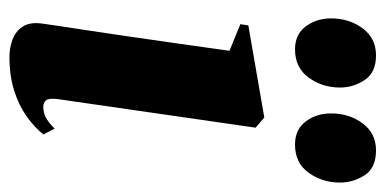

<svg xmlns="http://www.w3.org/2000/svg" viewBox="-220 -566 798 397"><g transform="rotate(90 178.5 -367.0)"><path d="M96.5 12Q79 12 61.8 5.8Q44.5 -0.5 34.8 -15Q25 -29.5 28 -54Q28.5 -59 32.2 -83.2Q36 -107.5 41.8 -146.5Q47.5 -185.5 54.8 -234Q62 -282.5 69.5 -336.2Q77 -390 84.5 -443L29.5 -465.5L32 -482L222.5 -515L243.5 -497L184.5 -88.5Q182 -70 186.8 -64Q191.5 -58 200.5 -58Q212 -58 222.2 -63.2Q232.5 -68.5 245.5 -81.5L257.5 -58Q242.5 -39.5 220 -23.5Q197.5 -7.5 166.8 2.2Q136 12 96.5 12ZM81.5 -578.5Q50.5 -578.5 34 -600.8Q17.5 -623 17.5 -653Q17.5 -690.5 38 -718.2Q58.5 -746 94 -746Q129.5 -746 145 -722.5Q160.5 -699 160.5 -671.5Q160.5 -635 140 -606.8Q119.5 -578.5 81.5 -578.5ZM278.5 -578.5Q247 -578.5 230.5 -600.8Q214 -623 214 -653Q214 -690.5 234.5 -718.2Q255 -746 290.5 -746Q326.5 -746 341.8 -722.5Q357 -699 357 -671.5Q357 -635 336.8 -606.8Q316.5 -578.5 278.5 -578.5Z"/></g></svg>

Font: Merriweather 144pt ExtraBold
Style: Italic
Weight: 800
Italic angle: -7.8°
Version: Version 2.101